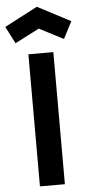

<svg xmlns="http://www.w3.org/2000/svg" viewBox="-98 -1050 505 1086"><g transform="rotate(-5 154.5 -507.0)"><path d="M16.6 -818.8 154.3 -889.6 291.5 -818.8 341.8 -915.5 154.3 -1013.7 -33.2 -915.5ZM83.5 -750H225.1V0H83.5Z"/></g></svg>

Font: Manrope3 ExtraBold
Style: Bold
Weight: 800
Width: 4
Designer: Mikhail Sharanda
Foundry: Mikhail Sharanda
Version: Version 3.000;PS 003.000;hotconv 1.0.88;makeotf.lib2.5.64775